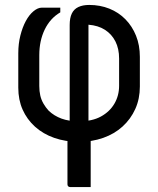

<svg xmlns="http://www.w3.org/2000/svg" viewBox="-20 -563 640 777"><path d="M341 -543Q385 -543 422.5 -528Q460 -513 487.5 -485Q515 -457 530.5 -418.5Q546 -380 546 -333V-213Q546 -163 527.5 -122Q509 -81 476 -51Q443 -21 397.5 -5Q352 11 300 11Q245 11 199.5 -5Q154 -21 121.5 -50.5Q89 -80 71.5 -119.5Q54 -159 54 -208V-347Q54 -386 62.5 -419.5Q71 -453 84.5 -478Q98 -503 115.5 -517.5Q133 -532 149 -532Q164 -532 176 -532Q188 -532 200 -532Q212 -532 224 -532V-513Q183 -489 161 -443.5Q139 -398 139 -340V-215Q139 -194 143 -176.5Q147 -159 156 -143.5Q165 -128 177 -115Q199 -94 229 -83Q259 -72 300 -72Q353 -72 388.5 -91.5Q424 -111 443 -143.5Q462 -176 462 -216V-326Q462 -366 447 -395.5Q432 -425 404.5 -442.5Q377 -460 338 -463Q338 -391 338 -321Q338 -251 338 -183Q338 -115 338 -46L347 -22Q347 4 347 31Q347 58 347 85Q347 112 347 139Q347 166 347 194Q326 194 305.5 194Q285 194 264 194Q259 194 256 191Q253 188 253 183Q253 131 253 80Q253 29 253 -22L262 -45Q262 -114 262 -182.5Q262 -251 262 -321Q262 -391 262 -462Q262 -490 270.5 -508Q279 -526 297 -534.5Q315 -543 341 -543Z"/></svg>

Font: Rec Mono Linear
Style: Regular
Weight: 400
Monospace: yes
Version: Version 1.085; ttfautohint (v1.8.4.7-5d5b)